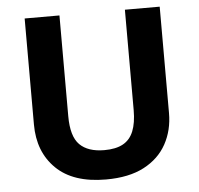

<svg xmlns="http://www.w3.org/2000/svg" viewBox="-52 -767 860 830"><g transform="rotate(-5 378.0 -352.0)"><path d="M671 -252Q671 -178 638.5 -118.5Q606 -59 540.5 -24.5Q475 10 375 10Q233 10 159 -62.5Q85 -135 85 -254V-714H236V-277Q236 -189 272 -153Q308 -117 379 -117Q429 -117 460 -134Q491 -151 505.5 -187Q520 -223 520 -278V-714H671Z"/></g></svg>

Font: Noto Sans Gujarati
Style: Regular
Weight: 400
Designer: Jelle Bosma - Monotype Design Team, Universal Thirst
Foundry: Monotype Imaging Inc.
Version: Version 2.102